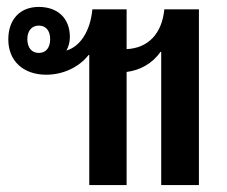

<svg xmlns="http://www.w3.org/2000/svg" viewBox="-20 -535 657 555"><path d="M238 0H346V-327C385 -332 420 -351 444 -385H446V0H555V-508H455C448 -437 408 -396 346 -393V-508H247C241 -444 211 -400 172 -389C178 -400 182 -413 182 -428C182 -482 147 -515 92 -515C38 -515 4 -479 4 -421C4 -359 47 -319 114 -319C161 -319 208 -340 236 -376H238ZM92 -382C72 -382 59 -397 59 -422C59 -446 72 -461 92 -461C113 -461 125 -446 125 -422C125 -397 113 -382 92 -382Z"/></svg>

Font: Noto Sans Thai Looped UI Narrow Medium
Style: Regular
Weight: 500
Width: 4
Designer: Cadson Demak Team
Foundry: Cadson Demak Co., Ltd.
Version: Version 1.000